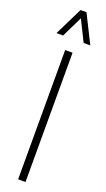

<svg xmlns="http://www.w3.org/2000/svg" viewBox="-201 -925 526 954"><g transform="rotate(20 61.5 -448.0)"><path d="M-28.3 -748 44.9 -896.5H76.2L150.4 -748H115.2L60.5 -858.4L6.8 -748ZM41 0V-683.6H80.1V0Z"/></g></svg>

Font: Post No Bills Colombo Light
Style: Regular
Weight: 300
Designer: Kosala Senevirathne, Siva Puranthara, Lasantha Premarathna, Tharique Azeez
Foundry: Mooniak
Version: Version 1.220 ; ttfautohint (v1.6)